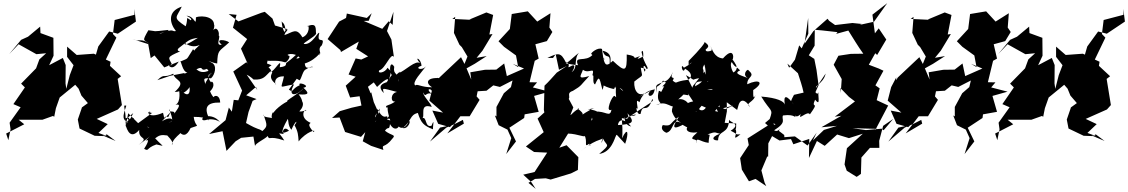

<svg xmlns="http://www.w3.org/2000/svg" viewBox="-20 -866 7162 1219"><path d="M662 -1 605 -22 664 -78 594 -111 729 -171 754 -199 727 -365 749 -382 678 -448 682 -474 652 -488 719 -627 697 -650 708 -739 834 -772 833 -810 843 -729 728 -652 673 -666 604 -571 589 -519 576 -525 467 -517 406 -570V-505L447 -452L423 -389L401 -302L396 -336L397 -453L379 -498L292 -452L320 -512L319 -626L237 -656L235 -697L158 -633L114 -613L38 -522L98 -585L211 -522L273 -528L230 -489L209 -432L114 -335L138 -311L65 -205L111 -185L41 -87L47 -45L33 24L19 -18L134 -77L98 -106H250L317 -130L324 -124L335 -179L359 -247L464 -333C488 -294 513 -257 535 -216L531 -265L475 -327L436 -353L479 -303L497 -259L559 -187L574 -138L565 -231L500 -184L498 -177L474 -107L485 -50L581 -4L639 -2L658 -13L714 29L632 -6Z M1048 -123C1006 -137 1033 -81 1015 -150C909 -104 909 -172 939 -153C939 -153 894 -141 947 -150L857 -84L794 -147L777 -61C785 -178 751 -203 782 -195C757 -122 756 -109 795 -85C773 -87 767 -147 801 -99C806 -142 763 -93 826 -148C803 -98 783 -78 831 -114C802 -135 769 -57 775 -80C788 -33 811 20 864 -41C856 27 935 -2 860 54C971 -25 958 -32 904 28C934 10 914 50 895 79C929 97 904 75 973 51C1032 63 1018 70 965 12C990 -7 1003 -12 1042 -6C1070 23 1083 45 1071 54C1078 -6 1181 -37 1107 -43C1139 5 1166 -1 1190 -53C1262 -79 1218 -50 1210 -124C1310 -125 1303 -93 1304 -102C1288 -114 1371 -111 1381 -83C1365 -113 1328 -131 1298 -128C1254 -128 1248 -83 1309 -112C1274 -181 1290 -217 1378 -215C1377 -258 1348 -266 1335 -249C1308 -284 1316 -297 1309 -282C1357 -324 1325 -360 1320 -343C1277 -394 1336 -424 1317 -390C1332 -457 1284 -376 1227 -426C1280 -453 1245 -408 1294 -429C1338 -380 1275 -353 1285 -327C1273 -370 1267 -370 1320 -369C1344 -390 1361 -451 1324 -468C1279 -494 1318 -468 1359 -463C1362 -554 1370 -536 1435 -597C1413 -614 1340 -623 1388 -582C1330 -571 1416 -674 1336 -632C1396 -609 1363 -716 1335 -674C1354 -734 1326 -719 1266 -665C1298 -677 1315 -636 1336 -693C1356 -756 1267 -772 1224 -756C1223 -689 1218 -765 1164 -766C1223 -738 1174 -735 1195 -735C1151 -762 1179 -757 1159 -699C1072 -757 1101 -752 1134 -824C1040 -793 1058 -717 1097 -669C1067 -662 1094 -691 994 -651C993 -658 1062 -667 1048 -676C934 -663 982 -668 922 -674C879 -599 892 -617 930 -587C873 -628 868 -597 821 -618L921 -586L937 -497L961 -514L1023 -438L1115 -475C1091 -437 1059 -414 1033 -483C1039 -462 1023 -449 1074 -453C1050 -503 1032 -500 1124 -540C1114 -539 1095 -548 1123 -567C1173 -604 1176 -618 1238 -626C1251 -637 1138 -558 1154 -593C1176 -577 1210 -562 1248 -581C1204 -537 1209 -551 1227 -519C1202 -579 1195 -536 1210 -560C1155 -477 1185 -502 1122 -474C1130 -493 1136 -405 1172 -406C1198 -424 1149 -390 1149 -402L1061 -385L979 -357C1028 -404 1014 -366 1080 -398C1090 -348 1171 -358 1089 -282C1141 -282 1150 -320 1132 -296C1119 -255 1164 -282 1184 -313C1189 -252 1160 -254 1113 -309C1119 -298 1131 -216 1094 -201C1137 -209 1108 -176 1087 -145C1092 -169 1048 -146 1055 -173C1076 -109 1086 -90 1045 -88C1094 -91 1078 -141 1003 -93C955 -57 920 -50 915 -62L959 -45L1062 -153Z M1633 -401 1704 -452 1675 -463 1691 -539 1705 -584C1680 -550 1655 -516 1631 -481C1590 -467 1619 -465 1669 -487C1679 -470 1727 -491 1791 -470C1805 -472 1826 -509 1815 -512C1782 -520 1853 -538 1883 -499C1835 -482 1884 -512 1905 -541C1847 -519 1865 -516 1805 -472C1783 -463 1816 -446 1756 -439C1771 -510 1727 -414 1690 -403C1726 -408 1669 -475 1624 -437C1644 -433 1582 -394 1642 -422C1624 -460 1581 -455 1595 -443L1669 -406L1613 -447ZM1614 -294 1546 -392C1570 -381 1590 -361 1590 -361C1655 -357 1665 -384 1695 -412C1737 -414 1661 -384 1733 -332C1727 -320 1709 -384 1783 -381C1764 -293 1745 -315 1847 -330C1804 -254 1855 -250 1906 -305C1892 -279 1776 -218 1807 -222C1792 -220 1701 -158 1712 -130C1726 -183 1690 -131 1712 -103C1731 -127 1647 -112 1653 -139C1678 -67 1679 -65 1646 -34C1615 -55 1632 -34 1542 -85L1558 -155L1584 -226L1609 -237L1543 -261L1605 -314ZM1882 -356C1894 -365 1904 -425 1924 -426C1885 -395 1951 -455 1967 -440C1945 -442 1919 -419 1915 -463C1999 -489 2032 -565 2006 -515C2027 -528 1991 -552 2023 -578C2050 -644 1986 -577 2007 -656C2002 -673 1962 -577 1909 -587C1903 -593 1976 -631 1987 -651C1982 -680 1997 -728 1928 -698C1946 -719 1949 -647 1900 -629C1861 -695 1839 -660 1783 -642C1802 -662 1773 -655 1768 -732C1770 -719 1792 -727 1793 -659C1836 -710 1752 -653 1773 -611L1801 -682L1726 -704L1710 -748L1661 -791L1640 -785L1494 -730L1432 -777L1482 -772L1459 -690L1549 -618L1510 -557L1552 -462L1544 -471C1516 -451 1489 -432 1461 -412L1517 -291L1493 -229L1464 -232L1452 -157L1433 -183L1412 -103L1307 -15L1393 -33L1418 92L1476 31L1511 9L1589 1L1600 66C1588 44 1696 4 1676 -8C1696 33 1678 -11 1785 26C1752 -28 1736 -21 1781 -15C1768 -36 1787 -67 1815 -36C1773 -15 1751 -11 1807 -111C1813 -100 1807 -70 1830 -42C1857 -105 1875 -103 1850 -71C1873 -29 1873 -9 1876 32C1924 -30 1994 -48 1971 -28C1927 -77 1948 -79 1952 -86C1873 -121 1918 -183 1925 -165C1872 -153 1875 -148 1846 -219C1842 -160 1792 -182 1819 -126C1855 -125 1923 -185 1898 -223C1864 -159 1933 -197 1876 -267C1948 -261 1941 -277 1906 -309C1960 -319 1865 -353 1883 -325C1830 -303 1845 -274 1814 -297L1864 -366Z M2374 -314C2442 -381 2455 -367 2435 -344C2412 -337 2371 -321 2417 -275C2407 -311 2402 -308 2501 -282C2458 -276 2458 -214 2490 -222C2447 -191 2424 -201 2433 -183C2472 -184 2415 -229 2458 -101C2406 -117 2444 -111 2531 -112C2526 -139 2530 -136 2505 -202C2516 -150 2513 -181 2459 -188C2500 -162 2404 -86 2440 -111C2441 -156 2422 -83 2376 -175C2369 -99 2339 -107 2391 -177C2376 -73 2334 -76 2391 -122L2378 -162L2353 -218L2337 -280L2333 -274L2316 -315L2353 -343ZM2448 -731 2407 -683 2289 -733 2321 -734 2340 -782 2309 -752 2182 -780 2177 -752 2133 -729 2060 -618 2141 -548 2145 -536 2258 -602 2242 -556 2317 -508 2274 -488 2238 -495 2193 -393 2238 -379 2175 -322 2203 -247 2263 -255 2275 -196 2212 -182 2137 -160 2088 -117 2136 -120 2171 -28 2272 3 2299 -27 2283 31 2336 60 2414 86C2402 42 2420 82 2473 12C2496 -12 2464 -4 2424 -36C2445 -68 2451 -34 2456 -78C2490 -19 2530 -64 2511 -101C2485 -59 2547 -24 2575 -96C2592 -106 2573 -44 2537 -53C2596 -101 2580 -136 2633 -149C2653 -84 2671 -68 2729 -45C2727 -64 2741 -123 2720 -68C2675 -52 2692 -134 2658 -114C2685 -120 2636 -215 2721 -187C2717 -210 2665 -256 2667 -279C2684 -240 2682 -285 2721 -270C2676 -307 2722 -307 2723 -283C2720 -300 2793 -336 2815 -364C2699 -387 2669 -346 2723 -312C2655 -311 2626 -337 2617 -323C2591 -342 2661 -411 2688 -450C2661 -410 2606 -435 2656 -448C2654 -497 2604 -512 2648 -464C2620 -489 2552 -416 2513 -403C2537 -420 2504 -409 2476 -363C2500 -345 2515 -380 2509 -347C2511 -411 2473 -387 2483 -442C2454 -490 2448 -410 2469 -388C2504 -362 2476 -432 2449 -357C2465 -417 2467 -409 2440 -436C2424 -401 2371 -397 2389 -420C2426 -428 2462 -538 2481 -504L2465 -615L2437 -669L2478 -791L2473 -708Z M2973 -283 2986 -285 3069 -290 3112 -324 3154 -314 3234 -355 3224 -313 3179 -274 3132 -187V-127L3122 -133L3146 -71L3202 -43L3226 11L3194 112L3256 32L3214 -55L3308 -117L3311 -140L3400 -156L3371 -257L3467 -284L3363 -311L3390 -343L3342 -344L3375 -480L3400 -494L3379 -585L3452 -605L3487 -663L3468 -691L3475 -782L3391 -729L3331 -794L3229 -777L3217 -682L3145 -604L3180 -569L3256 -514L3270 -440L3235 -461L3307 -431L3198 -383L3181 -463L3131 -424L3059 -423L2966 -407L2972 -361L2942 -432L2994 -461L3070 -510L3006 -499L3043 -544L3107 -650L3087 -647L3111 -771L3068 -787L2960 -742L2974 -740L2852 -746L2870 -759L2862 -657L2897 -582L2912 -567L2948 -507L2929 -460L2907 -503L2770 -374L2760 -357V-374L2728 -313L2706 -227L2793 -151L2725 -164L2762 -80L2836 -59L2850 -72L2774 -56L2710 33L2814 -56L2866 -78L2919 -105L2925 -81L2820 -19L2903 -128H2962L3025 -232L3006 -254L3013 -289L2982 -324Z M3882 -257C3868 -264 3819 -150 3862 -169C3852 -116 3826 -164 3756 -157C3750 -115 3723 -73 3740 -124C3733 -117 3755 -68 3783 -122C3802 -154 3752 -171 3712 -171C3784 -184 3760 -195 3667 -131C3711 -144 3621 -186 3657 -177C3605 -153 3584 -93 3620 -184L3590 -240L3568 -225C3624 -242 3564 -272 3617 -289C3678 -325 3663 -323 3721 -383C3640 -360 3668 -385 3681 -423C3721 -393 3758 -449 3741 -387C3757 -395 3736 -339 3758 -330C3782 -381 3784 -387 3805 -295C3824 -341 3786 -321 3879 -300C3902 -351 3893 -339 3883 -305C3856 -303 3915 -329 3937 -287C3905 -310 3882 -362 3892 -244C3909 -274 3870 -203 3841 -173L3913 -229ZM3377 270 3445 266 3476 274 3605 235 3649 213 3652 132 3577 56 3531 72 3600 -39C3563 -5 3586 -18 3586 -18C3648 -17 3706 14 3690 -9C3714 33 3683 75 3721 46C3723 81 3758 17 3666 95C3795 -11 3799 47 3829 -22C3807 -16 3785 88 3809 15C3833 65 3861 45 3784 111C3863 102 3884 5 3890 -2C3896 -17 3889 -16 3949 47C3973 -18 3967 -67 3929 12C3935 -22 3930 -83 3928 -116C3985 -102 3968 -128 3964 -147C4010 -92 4004 -78 3905 -72C3899 -68 3913 -148 3987 -63C3932 -73 3948 -153 3947 -112C4040 -160 4027 -128 3982 -129C4104 -213 4138 -223 4121 -237C4089 -134 4061 -220 4047 -143C4021 -132 4014 -204 4029 -173C4018 -244 4026 -226 4040 -217C4068 -308 4152 -292 4137 -303C4130 -234 4072 -255 4111 -290C4021 -244 4013 -231 4081 -280C4037 -246 4003 -287 4007 -348C4072 -401 4057 -367 4048 -438C4033 -434 4096 -439 4072 -411C4058 -454 4071 -458 4084 -429C4110 -427 4068 -456 4053 -536C4068 -566 4063 -484 4065 -508C4030 -490 4015 -485 4044 -510C3973 -484 4049 -507 3959 -520C3961 -412 3951 -404 3871 -480C3830 -438 3895 -525 3806 -544C3828 -479 3855 -541 3851 -463C3817 -439 3812 -480 3802 -555C3775 -568 3728 -528 3734 -523C3751 -505 3794 -489 3821 -490C3750 -532 3724 -526 3745 -521C3699 -465 3621 -519 3650 -452C3628 -453 3553 -467 3556 -466C3565 -443 3613 -499 3656 -531C3617 -488 3658 -422 3595 -402C3613 -395 3649 -472 3605 -446C3567 -425 3615 -459 3572 -471C3541 -534 3525 -532 3455 -498H3491L3508 -522L3529 -423L3579 -447L3515 -405C3489 -377 3465 -348 3437 -322L3433 -169L3436 -152L3393 -113L3432 -27L3319 64L3371 99L3454 103L3374 226L3302 243L3353 290L3381 333L3335 295Z M4378 -317C4378 -297 4372 -320 4335 -389C4415 -344 4350 -363 4432 -371C4467 -442 4425 -412 4452 -457C4469 -395 4463 -354 4393 -318C4395 -369 4447 -335 4505 -360C4483 -294 4499 -355 4519 -370C4496 -309 4526 -285 4470 -301C4523 -298 4535 -309 4590 -291C4619 -279 4630 -273 4668 -322L4623 -328L4535 -395L4472 -348L4453 -412L4380 -321ZM4584 -173C4514 -204 4518 -181 4558 -129C4560 -174 4572 -133 4462 -183C4445 -157 4417 -156 4395 -206C4408 -207 4406 -120 4390 -173C4363 -138 4402 -140 4452 -220C4367 -234 4332 -206 4338 -199C4374 -186 4334 -247 4286 -235C4361 -296 4289 -263 4326 -265L4351 -261L4347 -273L4420 -163V-201L4517 -158L4575 -231L4660 -168L4667 -192C4681 -248 4716 -229 4742 -187C4707 -214 4767 -215 4776 -262C4765 -236 4761 -247 4762 -294C4836 -343 4800 -367 4724 -331C4723 -384 4781 -377 4731 -421C4725 -431 4685 -387 4735 -367C4701 -384 4627 -397 4679 -419C4641 -456 4674 -426 4636 -406C4621 -429 4615 -462 4626 -472C4646 -435 4683 -419 4626 -495C4637 -461 4653 -589 4570 -495C4513 -500 4502 -555 4489 -576C4524 -515 4486 -571 4498 -545C4421 -519 4496 -602 4438 -537C4494 -571 4480 -578 4452 -601C4462 -599 4426 -554 4352 -479V-452C4373 -478 4390 -473 4322 -436C4296 -475 4314 -386 4329 -430C4382 -401 4371 -369 4346 -359C4256 -349 4284 -329 4251 -354C4273 -391 4226 -349 4252 -409C4228 -350 4189 -339 4191 -356C4152 -294 4145 -342 4150 -277C4138 -333 4147 -325 4191 -346C4238 -351 4159 -306 4197 -319C4165 -257 4185 -291 4163 -289C4137 -198 4212 -217 4145 -199C4218 -234 4238 -168 4287 -194C4297 -217 4245 -216 4246 -158C4260 -117 4281 -100 4305 -85C4243 -119 4262 -36 4211 -23C4211 -23 4167 -39 4188 -72C4249 -62 4225 -80 4290 -125C4283 -108 4217 -24 4310 -71C4310 -85 4365 -28 4361 -73C4320 -49 4341 -16 4408 -26C4329 42 4419 0 4400 43C4402 -2 4421 34 4479 41C4481 -16 4496 -9 4472 -13C4530 -33 4514 -24 4551 -17C4486 7 4509 28 4539 25C4541 -47 4608 -7 4609 -110C4601 -90 4695 -83 4619 -36C4672 -10 4642 -12 4681 -13C4608 45 4684 -35 4638 -55C4650 -36 4655 -43 4654 -82L4581 -86L4595 -159L4594 -239L4556 -285L4547 -173L4634 -195Z M5578 -49 5478 -40 5393 -52 5547 -48 5537 -40 5619 -196 5546 -230 5565 -305 5538 -324 5589 -417 5559 -431 5496 -455 5537 -528 5549 -517 5607 -615 5559 -686 5516 -630 5536 -645 5519 -773 5613 -846 5529 -728 5438 -708 5451 -714 5392 -720 5282 -707 5244 -734 5234 -747 5144 -668 5088 -588 5111 -752 5112 -652 5070 -559 5054 -578 5027 -487 4990 -436 4979 -462 5046 -401C5059 -360 5073 -321 5082 -278L5021 -264C4975 -180 5019 -229 5067 -219C5047 -228 4980 -253 5020 -202C4979 -258 4951 -271 4963 -202C4958 -222 4915 -245 4813 -253C4876 -149 4891 -179 4866 -108C4862 -90 4893 -92 4904 -72C4878 -80 4900 -72 4909 -156L4897 -136L4837 -85L4855 -69L4726 13L4734 55L4679 138L4690 211L4735 285L4777 270L4845 316L4834 292L4814 216L4851 128H4857L4858 44L4882 -2L4929 26L5002 17L5017 50L5118 16L5116 137L5169 24L5149 18L5216 60L5295 -12L5370 11L5458 -17L5357 75L5342 178L5356 218L5419 257L5446 238L5449 134L5503 73H5563L5562 28L5587 -67L5651 -111L5590 -39ZM5150 -265 5177 -325 5164 -422 5150 -492 5115 -515 5152 -576 5153 -677 5198 -673 5297 -662 5289 -651 5366 -672C5397 -623 5427 -572 5461 -525L5382 -524L5303 -512L5273 -455L5324 -364L5318 -276L5316 -307L5370 -251L5408 -222L5280 -125L5322 -131L5195 -58L5294 -67L5211 -41L5141 26L5165 -24L5107 58L5027 0L4960 5L4959 -9L4925 -35C4941 -75 4927 -19 4895 -39C4980 -92 4939 -106 4951 -133C5037 -145 5031 -105 5029 -133C5039 -116 5064 -142 5064 -142C5041 -92 5107 -168 5122 -140C5189 -233 5125 -168 5155 -233C5180 -204 5180 -212 5175 -278C5194 -271 5134 -261 5169 -307C5135 -314 5209 -334 5222 -399L5140 -277Z M5883 -283 5896 -285 5979 -290 6022 -324 6064 -314 6144 -355 6134 -313 6089 -274 6042 -187V-127L6032 -133L6056 -71L6112 -43L6136 11L6104 112L6166 32L6124 -55L6218 -117L6221 -140L6310 -156L6281 -257L6377 -284L6273 -311L6300 -343L6252 -344L6285 -480L6310 -494L6289 -585L6362 -605L6397 -663L6378 -691L6385 -782L6301 -729L6241 -794L6139 -777L6127 -682L6055 -604L6090 -569L6166 -514L6180 -440L6145 -461L6217 -431L6108 -383L6091 -463L6041 -424L5969 -423L5876 -407L5882 -361L5852 -432L5904 -461L5980 -510L5916 -499L5953 -544L6017 -650L5997 -647L6021 -771L5978 -787L5870 -742L5884 -740L5762 -746L5780 -759L5772 -657L5807 -582L5822 -567L5858 -507L5839 -460L5817 -503L5680 -374L5670 -357V-374L5638 -313L5616 -227L5703 -151L5635 -164L5672 -80L5746 -59L5760 -72L5684 -56L5620 33L5724 -56L5776 -78L5829 -105L5835 -81L5730 -19L5813 -128H5872L5935 -232L5916 -254L5923 -289L5892 -324Z M6941 -1 6884 -22 6943 -78 6873 -111 7008 -171 7033 -199 7006 -365 7028 -382 6957 -448 6961 -474 6931 -488 6998 -627 6976 -650 6987 -739 7113 -772 7112 -810 7122 -729 7007 -652 6952 -666 6883 -571 6868 -519 6855 -525 6746 -517 6685 -570V-505L6726 -452L6702 -389L6680 -302L6675 -336L6676 -453L6658 -498L6571 -452L6599 -512L6598 -626L6516 -656L6514 -697L6437 -633L6393 -613L6317 -522L6377 -585L6490 -522L6552 -528L6509 -489L6488 -432L6393 -335L6417 -311L6344 -205L6390 -185L6320 -87L6326 -45L6312 24L6298 -18L6413 -77L6377 -106H6529L6596 -130L6603 -124L6614 -179L6638 -247L6743 -333C6767 -294 6792 -257 6814 -216L6810 -265L6754 -327L6715 -353L6758 -303L6776 -259L6838 -187L6853 -138L6844 -231L6779 -184L6777 -177L6753 -107L6764 -50L6860 -4L6918 -2L6937 -13L6993 29L6911 -6Z"/></svg>

Font: Hussar Lance
Style: ExBdObl
Weight: 700
Foundry: Cannot Into Space Fonts, PlusOne Fonts
Version: Version 2.270